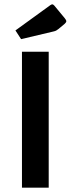

<svg xmlns="http://www.w3.org/2000/svg" viewBox="-20 -863 325 883"><path d="M81 -625H204V0H81ZM77 -683 51 -723 211 -839Q217 -843 220 -843Q225 -843 230 -837L278 -779Q285 -770 285 -766Q285 -760 277 -753L248 -729Q243 -725 238.5 -722.5Q234 -720 225 -718Z"/></svg>

Font: Changa ExtraLight Medium
Style: Regular
Weight: 500
Version: Version 3.002; ttfautohint (v1.8.2)